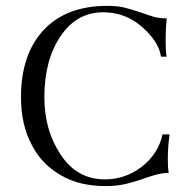

<svg xmlns="http://www.w3.org/2000/svg" viewBox="-20 -627 652 657"><path d="M51.8 -294.9Q51.8 -441.4 129.9 -524.9Q207 -606.9 347.2 -606.9Q381.8 -606.9 405.8 -601.1Q424.3 -596.7 465.8 -583Q498.5 -571.3 508.8 -568.8Q529.3 -564 550.8 -564Q546.9 -536.1 546.9 -488.8Q546.9 -463.4 547.9 -452.1Q549.3 -434.6 550.8 -433.1H530.8Q523.4 -484.9 465.8 -535.2Q408.7 -585 333 -585Q242.2 -585 187 -502.9Q131.8 -420.9 131.8 -294.9Q131.8 -180.7 188 -97.2Q243.7 -13.2 338.9 -13.2Q409.2 -13.2 465.8 -57.1Q521.5 -100.6 536.1 -167H560.1Q554.2 -121.1 554.2 -82Q554.2 -53.7 557.1 -35.2H550.8Q540 -35.2 520 -30.8Q505.9 -27.3 475.1 -17.1Q445.3 -5.9 408.2 2.9Q377.4 9.8 341.8 9.8Q252 9.8 189 -26.9Q122.1 -64.9 87.9 -132.8Q51.8 -200.7 51.8 -294.9Z"/></svg>

Font: Unna Light
Style: Regular
Weight: 300
Designer: Jorge de Buen Unna
Foundry: Omnibus-Type
Version: Version 2.007;PS 002.007;hotconv 1.0.88;makeotf.lib2.5.64775